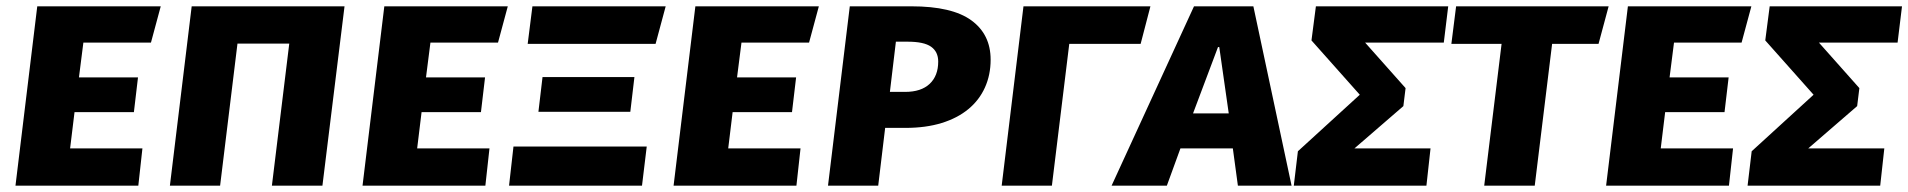

<svg xmlns="http://www.w3.org/2000/svg" viewBox="-20 -588 6043 608"><path d="M244 -453 230 -343H417L404 -233H216L202 -118H431L418 0H29L98 -568H489L458 -453Z M841 0 896 -450H732L677 0H518L587 -568H1071L1001 0Z M1343 -453 1329 -343H1516L1503 -233H1315L1301 -118H1530L1517 0H1128L1197 -568H1588L1557 -453Z M1976 -234H1685L1698 -344H1989ZM2056 -449H1651L1666 -568H2088ZM2013 0H1592L1606 -124H2028Z M2328 -453 2314 -343H2501L2488 -233H2300L2286 -118H2515L2502 0H2113L2182 -568H2573L2542 -453Z M2846 -297Q2897 -297 2924 -322.5Q2951 -348 2951 -393Q2951 -424 2928.5 -440Q2906 -456 2854 -456H2817L2798 -297ZM3117 -399Q3117 -351 3099 -311Q3081 -271 3046.5 -242.5Q3012 -214 2962 -198.5Q2912 -183 2847 -183H2783L2761 0H2602L2671 -568H2866Q2995 -568 3056 -523.5Q3117 -479 3117 -399Z M3623 -568 3592 -449H3366L3311 0H3152L3221 -568Z M3884 -118H3718L3675 0H3500L3761 -568H3949L4070 0H3900ZM3758 -229H3871L3841 -439H3837Z M4424 -252 4269 -118H4510L4497 0H4077L4090 -109L4286 -288L4133 -460L4147 -568H4566L4552 -453H4303L4431 -309Z M4895 -449 4840 0H4680L4735 -449H4576L4591 -568H5074L5042 -449Z M5281 -453 5267 -343H5454L5441 -233H5253L5239 -118H5468L5455 0H5066L5135 -568H5526L5495 -453Z M5861 -252 5706 -118H5947L5934 0H5514L5527 -109L5723 -288L5570 -460L5584 -568H6003L5989 -453H5740L5868 -309Z"/></svg>

Font: Qjlgwqiwhsfqbnnlvksmvfsycuq
Style: Regular
Weight: 700
Italic angle: -8°
Designer: Carrois Corporate & Edenspiekermann
Foundry: Carrois Corporate GbR & Edenspiekermann AG
Version: Version 2.001